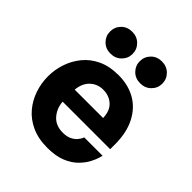

<svg xmlns="http://www.w3.org/2000/svg" viewBox="-209 -892 1037 1037"><g transform="rotate(45 309.0 -374.0)"><path d="M430 -591Q392 -591 368 -615.5Q344 -640 344 -674Q344 -709 368 -733.5Q392 -758 430 -758Q467 -758 491.5 -733.5Q516 -709 516 -674Q516 -640 491.5 -615.5Q467 -591 430 -591ZM203 -591Q165 -591 141 -615.5Q117 -640 117 -674Q117 -709 141 -733.5Q165 -758 203 -758Q240 -758 264.5 -733.5Q289 -709 289 -674Q289 -640 264.5 -615.5Q240 -591 203 -591ZM322 10Q252 10 201 -13.5Q150 -37 117 -76.5Q84 -116 67.5 -165Q51 -214 51 -266Q51 -316 67 -364.5Q83 -413 115.5 -453Q148 -493 198 -516.5Q248 -540 317 -540Q391 -540 447 -508Q503 -476 535 -413.5Q567 -351 567 -262V-225H204Q207 -177 237.5 -142Q268 -107 322 -107Q353 -107 372.5 -116.5Q392 -126 403 -138.5Q414 -151 418.5 -161Q423 -171 423 -171H563Q563 -171 558 -152.5Q553 -134 539 -107Q525 -80 498.5 -53Q472 -26 429 -8Q386 10 322 10ZM204 -317H421Q419 -372 388.5 -399Q358 -426 314 -426Q270 -426 239.5 -397.5Q209 -369 204 -317Z"/></g></svg>

Font: Be Vietnam Pro
Style: Bold
Weight: 700
Designer: Lam Bao, Tony Le, Vietanh Nguyen
Foundry: Yellow Type Foundry
Version: Version 1.002; ttfautohint (v1.8.3)